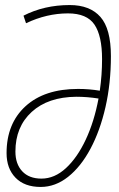

<svg xmlns="http://www.w3.org/2000/svg" viewBox="-20 -730 472 760"><path d="M141 10Q77 10 41.5 -26.5Q6 -63 6 -124Q6 -241 81 -309.5Q156 -378 289 -378Q333 -378 375 -371Q384 -433 384 -496Q384 -588 354 -632.5Q324 -677 249 -677Q165 -677 83 -638L73 -668Q155 -710 256 -710Q336 -710 377.5 -663Q419 -616 419 -508Q419 -400 397.5 -306Q376 -212 338 -141Q300 -70 249.5 -30Q199 10 141 10ZM41 -130Q41 -81 68 -52Q95 -23 144 -23Q196 -23 241 -64.5Q286 -106 319.5 -177.5Q353 -249 370 -340Q325 -347 282 -347Q170 -346 105.5 -287Q41 -228 41 -130Z"/></svg>

Font: Georama SemiCondensed ExtraLight
Style: Italic
Weight: 200
Width: 4
Italic angle: -9°
Designer: Jean-Baptiste Levee
Foundry: Production Type
Version: Version 1.000